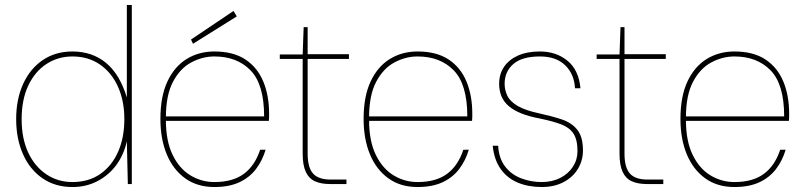

<svg xmlns="http://www.w3.org/2000/svg" viewBox="-20 -740 3232 772"><path d="M271 12Q202 12 151 -23Q100 -58 72.5 -120Q45 -182 45 -261Q45 -341 73 -402.5Q101 -464 152 -498.5Q203 -533 271 -533Q351 -533 406.5 -487Q462 -441 490 -348V-720H510V0H494L490 -172Q478 -118 448 -77Q418 -36 372.5 -12Q327 12 271 12ZM271 -8Q336 -8 382.5 -40Q429 -72 454.5 -129Q480 -186 480 -261Q480 -334 454.5 -391Q429 -448 382 -480.5Q335 -513 271 -513Q213 -513 166.5 -482.5Q120 -452 93.5 -395.5Q67 -339 67 -261Q67 -183 93.5 -126.5Q120 -70 166.5 -39Q213 -8 271 -8Z M842 12Q773 12 724.5 -23Q676 -58 650.5 -119.5Q625 -181 625 -262Q625 -352 653 -412Q681 -472 730 -502.5Q779 -533 842 -533Q918 -533 966.5 -501Q1015 -469 1038.5 -412.5Q1062 -356 1062 -283Q1062 -275 1062 -269Q1062 -263 1061 -254H636V-272H1042Q1042 -401 987.5 -457Q933 -513 842 -513Q794 -513 749 -489Q704 -465 675.5 -411Q647 -357 647 -267V-258Q647 -173 674 -117.5Q701 -62 745.5 -35Q790 -8 842 -8Q916 -8 960.5 -41Q1005 -74 1026 -138H1048Q1035 -94 1009 -60Q983 -26 942 -7Q901 12 842 12ZM756 -564 748 -581 919 -696 932 -674Z M1307 0Q1271 0 1246.5 -11Q1222 -22 1209.5 -49Q1197 -76 1197 -122V-503H1105V-521H1197L1201 -631H1217V-522H1383V-503H1217V-122Q1217 -67 1238.5 -42.5Q1260 -18 1310 -18H1373V0Z M1659 12Q1590 12 1541.5 -23Q1493 -58 1467.5 -119.5Q1442 -181 1442 -262Q1442 -352 1470 -412Q1498 -472 1547 -502.5Q1596 -533 1659 -533Q1735 -533 1783.5 -501Q1832 -469 1855.5 -412.5Q1879 -356 1879 -283Q1879 -275 1879 -269Q1879 -263 1878 -254H1453V-272H1859Q1859 -401 1804.5 -457Q1750 -513 1659 -513Q1611 -513 1566 -489Q1521 -465 1492.5 -411Q1464 -357 1464 -267V-258Q1464 -173 1491 -117.5Q1518 -62 1562.5 -35Q1607 -8 1659 -8Q1733 -8 1777.5 -41Q1822 -74 1843 -138H1865Q1852 -94 1826 -60Q1800 -26 1759 -7Q1718 12 1659 12Z M2158 12Q2105 12 2062.5 -5.5Q2020 -23 1993.5 -60Q1967 -97 1961 -154H1983Q1986 -103 2011 -70.5Q2036 -38 2075.5 -23Q2115 -8 2158 -8Q2200 -8 2232.5 -24.5Q2265 -41 2283.5 -69.5Q2302 -98 2302 -132Q2302 -178 2286 -202.5Q2270 -227 2237.5 -239.5Q2205 -252 2153 -263Q2109 -271 2077.5 -283.5Q2046 -296 2026 -313Q2006 -330 1996.5 -352.5Q1987 -375 1987 -403Q1987 -442 2006.5 -471Q2026 -500 2062.5 -516.5Q2099 -533 2151 -533Q2216 -533 2261.5 -496Q2307 -459 2314 -385H2292Q2289 -442 2252.5 -477.5Q2216 -513 2151 -513Q2079 -513 2044 -482.5Q2009 -452 2009 -403Q2009 -378 2020 -355Q2031 -332 2061.5 -314Q2092 -296 2149 -284Q2199 -273 2238.5 -260Q2278 -247 2301 -218.5Q2324 -190 2324 -135Q2324 -95 2304 -61.5Q2284 -28 2246.5 -8Q2209 12 2158 12Z M2581 0Q2545 0 2520.5 -11Q2496 -22 2483.5 -49Q2471 -76 2471 -122V-503H2379V-521H2471L2475 -631H2491V-522H2657V-503H2491V-122Q2491 -67 2512.5 -42.5Q2534 -18 2584 -18H2647V0Z M2933 12Q2864 12 2815.5 -23Q2767 -58 2741.5 -119.5Q2716 -181 2716 -262Q2716 -352 2744 -412Q2772 -472 2821 -502.5Q2870 -533 2933 -533Q3009 -533 3057.5 -501Q3106 -469 3129.5 -412.5Q3153 -356 3153 -283Q3153 -275 3153 -269Q3153 -263 3152 -254H2727V-272H3133Q3133 -401 3078.5 -457Q3024 -513 2933 -513Q2885 -513 2840 -489Q2795 -465 2766.5 -411Q2738 -357 2738 -267V-258Q2738 -173 2765 -117.5Q2792 -62 2836.5 -35Q2881 -8 2933 -8Q3007 -8 3051.5 -41Q3096 -74 3117 -138H3139Q3126 -94 3100 -60Q3074 -26 3033 -7Q2992 12 2933 12Z"/></svg>

Font: DM Sans 10pt Thin
Style: Regular
Weight: 250
Version: Version 4.004;gftools[0.9.30]